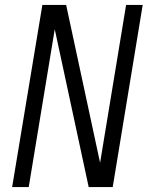

<svg xmlns="http://www.w3.org/2000/svg" viewBox="-20 -755 616 775"><path d="M29 0H96L201 -637L338 0H435L556 -735H489L384 -98L247 -735H151Z"/></svg>

Font: Iosevka Sparkle Light
Style: Italic
Weight: 300
Italic angle: -9°
Designer: Belleve Invis
Foundry: Belleve Invis
Version: Version 4.5.0; ttfautohint (v1.8.3)